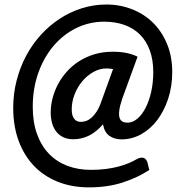

<svg xmlns="http://www.w3.org/2000/svg" viewBox="-20 -709 812 850"><path d="M518 -92C549 -92 578.2 -99.7 605.5 -115C632.8 -130.3 656.6 -151.4 676.8 -178.2C696.9 -205.1 712.9 -236.6 724.8 -272.8C736.6 -308.9 742.5 -348 742.5 -390C742.5 -436 734.8 -477.5 719.5 -514.5C704.2 -551.5 683.3 -582.9 657 -608.8C630.7 -634.6 599.8 -654.4 564.2 -668.2C528.8 -682.1 491 -689 451 -689C413.7 -689 377.5 -683.5 342.5 -672.5C307.5 -661.5 274.8 -646 244.2 -626C213.8 -606 185.8 -582.1 160.5 -554.2C135.2 -526.4 113.5 -495.5 95.5 -461.5C77.5 -427.5 63.5 -391.1 53.5 -352.2C43.5 -313.4 38.5 -273.2 38.5 -231.5C38.5 -177.5 46.5 -128.8 62.5 -85.5C78.5 -42.2 101.1 -5.2 130.2 25.2C159.4 55.8 194.7 79.2 236 95.8C277.3 112.2 323.3 120.5 374 120.5C429 120.5 478.6 113.3 522.8 99C566.9 84.7 606.3 66.2 641 43.5L632.5 9.5C631.2 5.5 629.3 1.8 627 -1.5C624.7 -4.8 621.6 -7.4 617.8 -9.2C613.9 -11.1 609.2 -11.7 603.8 -11C598.2 -10.3 591.8 -8 584.5 -4C575.2 1.7 563.8 7.3 550.5 13C537.2 18.7 522.1 23.8 505.2 28.2C488.4 32.8 469.8 36.3 449.2 39C428.8 41.7 406.5 43 382.5 43C344.2 43 309.2 36.9 277.5 24.8C245.8 12.6 218.8 -5.2 196.2 -28.8C173.8 -52.2 156.2 -81.3 143.8 -116C131.2 -150.7 125 -190.7 125 -236C125 -290 133.2 -340 149.5 -386C165.8 -432 188.2 -471.8 216.8 -505.5C245.2 -539.2 278.8 -565.5 317.2 -584.5C355.8 -603.5 397.2 -613 441.5 -613C474.5 -613 504.4 -608.2 531.2 -598.5C558.1 -588.8 580.9 -574.6 599.8 -555.8C618.6 -536.9 633.1 -513.6 643.2 -485.8C653.4 -457.9 658.5 -426 658.5 -390C658.5 -358 655.3 -328.3 649 -301C642.7 -273.7 634.2 -250 623.8 -230C613.2 -210 601.2 -194.3 587.5 -183C573.8 -171.7 559.5 -166 544.5 -166C536.2 -166 528.9 -167.5 522.8 -170.5C516.6 -173.5 512.2 -179 509.5 -187C506.8 -195 506.3 -205.9 508 -219.8C509.7 -233.6 514.2 -251.3 521.5 -273L589 -458C581.3 -461.7 573.7 -464.8 566 -467.5C558.3 -470.2 550.2 -472.4 541.5 -474.2C532.8 -476.1 523.4 -477.5 513.2 -478.5C503.1 -479.5 491.8 -480 479.5 -480C449.8 -480 422.4 -476.2 397.2 -468.5C372.1 -460.8 349.3 -450.4 329 -437.2C308.7 -424.1 290.8 -408.8 275.2 -391.2C259.8 -373.8 246.8 -355 236.2 -335C225.8 -315 217.8 -294.4 212.5 -273.2C207.2 -252.1 204.5 -231.3 204.5 -211C204.5 -194.3 206.5 -178.8 210.5 -164.2C214.5 -149.8 220.7 -137.2 229 -126.5C237.3 -115.8 247.8 -107.5 260.2 -101.5C272.8 -95.5 287.5 -92.5 304.5 -92.5C328.2 -92.5 350.8 -97.6 372.2 -107.8C393.8 -117.9 415 -134.8 436 -158.5C440 -135.2 449.4 -118.2 464.2 -107.8C479.1 -97.2 497 -92 518 -92ZM338 -169.5C324.7 -169.5 314.6 -174.3 307.8 -184C300.9 -193.7 297.5 -207 297.5 -224C297.5 -247 301.8 -269.4 310.2 -291.2C318.8 -313.1 330.2 -332.5 344.5 -349.5C358.8 -366.5 375.2 -380.2 393.8 -390.5C412.2 -400.8 431.5 -406 451.5 -406C461.2 -406 470.8 -405 480.5 -403L429 -261C423 -243 416.2 -228.2 408.8 -216.5C401.2 -204.8 393.6 -195.5 385.8 -188.5C377.9 -181.5 369.9 -176.6 361.8 -173.8C353.6 -170.9 345.7 -169.5 338 -169.5Z"/></svg>

Font: Lato
Style: Bold Italic
Weight: 700
Italic angle: -7°
Designer: Lukasz Dziedzic
Foundry: tyPoland Lukasz Dziedzic
Version: Version 2.007; 2014-02-27